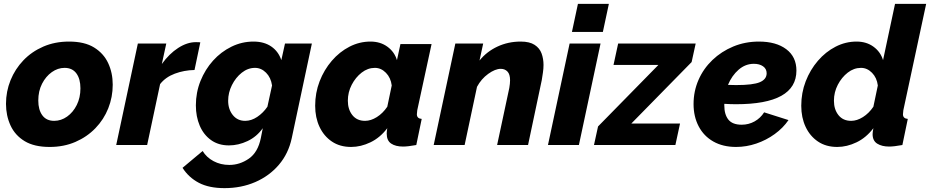

<svg xmlns="http://www.w3.org/2000/svg" viewBox="-20 -750 4810 993"><path d="M237 10Q157 10 107.5 -20Q58 -50 34.5 -101Q11 -152 11 -213Q11 -277 34.5 -335Q58 -393 101 -438Q144 -483 204 -509Q264 -535 337 -535Q417 -535 466.5 -504.5Q516 -474 539.5 -423.5Q563 -373 563 -312Q563 -248 540 -190Q517 -132 473.5 -87Q430 -42 370 -16Q310 10 237 10ZM260 -125Q296 -125 327 -147Q358 -169 377 -207Q396 -245 396 -293Q396 -342 375 -370.5Q354 -399 314 -399Q279 -399 248 -377Q217 -355 197.5 -317Q178 -279 178 -230Q178 -182 199 -153.5Q220 -125 260 -125Z M693 -525H840L817 -419Q855 -472 901.5 -502Q948 -532 993 -532Q1011 -532 1016 -531L986 -388Q932 -387 884 -369Q836 -351 808 -315L741 0H581Z M1141 223Q1061 223 1008.5 195.5Q956 168 924 118L1028 31Q1048 64 1084.5 83.5Q1121 103 1166 103Q1220 103 1267 70.5Q1314 38 1329 -36L1339 -87Q1308 -43 1260.5 -20.5Q1213 2 1164 2Q1110 2 1071.5 -25.5Q1033 -53 1013 -100Q993 -147 993 -205Q993 -272 1017 -331.5Q1041 -391 1082 -436.5Q1123 -482 1177 -508.5Q1231 -535 1291 -535Q1346 -535 1383 -509.5Q1420 -484 1435 -439L1454 -525H1593L1489 -36Q1472 44 1422.5 102Q1373 160 1300.5 191.5Q1228 223 1141 223ZM1248 -125Q1280 -125 1310.5 -145.5Q1341 -166 1363 -198L1387 -308Q1381 -349 1356 -374Q1331 -399 1299 -399Q1262 -399 1230.5 -374Q1199 -349 1179.5 -310Q1160 -271 1160 -229Q1160 -185 1184 -155Q1208 -125 1248 -125Z M1796 10Q1738 10 1696.5 -18Q1655 -46 1632.5 -94Q1610 -142 1610 -203Q1610 -270 1633 -329.5Q1656 -389 1696 -435.5Q1736 -482 1787.5 -508.5Q1839 -535 1896 -535Q1947 -535 1983.5 -508.5Q2020 -482 2033 -439L2051 -522H2212L2138 -180Q2136 -166 2136 -159Q2136 -137 2161 -135L2133 0Q2089 8 2065 8Q2026 8 2003 -7.5Q1980 -23 1980 -59Q1980 -71 1983 -87Q1946 -38 1896 -14Q1846 10 1796 10ZM1868 -125Q1898 -125 1929 -144.5Q1960 -164 1983 -198L2006 -308Q2001 -348 1976 -373.5Q1951 -399 1919 -399Q1882 -399 1850.5 -374.5Q1819 -350 1799 -311.5Q1779 -273 1779 -229Q1779 -184 1802.5 -154.5Q1826 -125 1868 -125Z M2335 -525H2479L2460 -437Q2497 -483 2552.5 -509Q2608 -535 2673 -535Q2719 -535 2745 -518Q2771 -501 2781 -473.5Q2791 -446 2791 -414Q2791 -395 2788 -375Q2785 -355 2782 -336L2711 0H2551L2614 -295Q2618 -318 2618 -335Q2618 -366 2604.5 -380Q2591 -394 2570 -394Q2541 -394 2505 -368Q2469 -342 2447 -301L2383 0H2223Z M2969 -730H3129L3098 -585H2938ZM2926 -525H3086L2974 0H2814Z M3073 -96 3385 -414H3153L3177 -525H3578L3557 -429L3245 -111H3497L3473 0H3052Z M3787 10Q3719 10 3669.5 -18Q3620 -46 3593.5 -96.5Q3567 -147 3567 -212Q3567 -278 3592.5 -336.5Q3618 -395 3664.5 -439.5Q3711 -484 3772.5 -509.5Q3834 -535 3905 -535Q3994 -535 4046.5 -495.5Q4099 -456 4099 -385Q4099 -211 3787 -211Q3773 -211 3757.5 -211.5Q3742 -212 3726 -213Q3726 -209 3726 -205Q3726 -158 3747 -131.5Q3768 -105 3816 -105Q3852 -105 3882.5 -122Q3913 -139 3932 -169L4058 -129Q4030 -88 3986.5 -56.5Q3943 -25 3891.5 -7.5Q3840 10 3787 10ZM3879 -420Q3835 -420 3800 -389.5Q3765 -359 3745 -311Q3767 -310 3787 -310Q3875 -310 3910 -325Q3945 -340 3945 -371Q3945 -394 3926.5 -407Q3908 -420 3879 -420Z M4310 10Q4252 10 4210.5 -18Q4169 -46 4146.5 -94Q4124 -142 4124 -203Q4124 -270 4147 -329.5Q4170 -389 4210 -435.5Q4250 -482 4301.5 -508.5Q4353 -535 4410 -535Q4461 -535 4497.5 -508.5Q4534 -482 4547 -439L4609 -730H4770L4652 -180Q4650 -166 4650 -159Q4650 -137 4675 -135L4647 0Q4603 8 4579 8Q4541 8 4517 -7Q4493 -22 4493 -56Q4493 -67 4497 -87Q4460 -38 4410 -14Q4360 10 4310 10ZM4382 -125Q4412 -125 4443 -144.5Q4474 -164 4497 -198L4520 -308Q4515 -348 4490 -373.5Q4465 -399 4433 -399Q4396 -399 4364.5 -374.5Q4333 -350 4313 -311.5Q4293 -273 4293 -229Q4293 -184 4316.5 -154.5Q4340 -125 4382 -125Z"/></svg>

Font: Raleway ExtraBold
Style: Italic
Weight: 800
Italic angle: -12°
Designer: Matt McInerney, Pablo Impallari, Rodrigo Fuenzalida
Foundry: Matt McInerney, Pablo Impallari, Rodrigo Fuenzalida
Version: Version 4.026